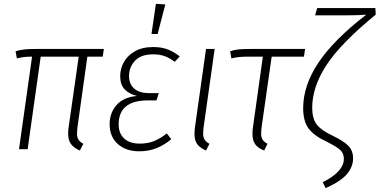

<svg xmlns="http://www.w3.org/2000/svg" viewBox="-20 -777 1977 1000"><path d="M383 -111Q381 -89 381 -83Q381 -62 388.5 -50Q396 -38 414 -28L396 7Q364 -7 349.5 -27Q335 -47 335 -80Q335 -100 337 -111L390 -482H192L124 0H79L147 -482Q122 -482 106 -480Q90 -478 68 -473L61 -510Q84 -517 107 -519.5Q130 -522 165 -522H521L515 -482H435Z M551 -130Q551 -189 587 -230Q623 -271 693 -277Q652 -288 629 -312Q606 -336 606 -381Q606 -418 624.5 -452.5Q643 -487 682 -509.5Q721 -532 778 -532Q822 -532 855 -519Q888 -506 916 -483L890 -455Q865 -474 839 -484Q813 -494 778 -494Q714 -494 683 -460.5Q652 -427 652 -381Q652 -340 678.5 -316Q705 -292 757 -292H807L795 -254H750Q598 -254 598 -129Q598 -82 627 -55.5Q656 -29 707 -29Q750 -29 782 -42Q814 -55 849 -82L872 -52Q836 -22 795.5 -5.5Q755 11 705 11Q636 11 593.5 -27Q551 -65 551 -130ZM792 -757 841 -754 801 -600H769Z M1040 -111Q1038 -89 1038 -83Q1038 -62 1045.5 -50Q1053 -38 1071 -28L1053 7Q1021 -7 1007 -26.5Q993 -46 993 -79Q993 -99 995 -111L1053 -522H1098Z M1342 -111Q1340 -89 1340 -83Q1340 -62 1347.5 -50Q1355 -38 1373 -28L1356 7Q1323 -6 1309 -26Q1295 -46 1295 -79Q1295 -99 1297 -111L1349 -482H1275Q1244 -482 1225.5 -480Q1207 -478 1185 -473L1179 -510Q1198 -517 1221 -519.5Q1244 -522 1281 -522H1569L1563 -482H1395Z M1661 172Q1771 117 1771 50Q1771 22 1752.5 4.5Q1734 -13 1678 -41Q1615 -70 1587 -108Q1559 -146 1559 -214Q1559 -331 1638 -450Q1717 -569 1888 -701Q1851 -697 1777 -697H1621L1632 -735H1935L1937 -701Q1756 -553 1681 -439Q1606 -325 1606 -215Q1606 -160 1629 -129.5Q1652 -99 1707 -73Q1768 -44 1793.5 -18.5Q1819 7 1819 48Q1819 91 1787.5 129Q1756 167 1676 203Z"/></svg>

Font: Fira Sans Condensed ExtraLight
Style: Italic
Weight: 275
Width: 3
Italic angle: -8°
Designer: Carrois Corporate & Edenspiekermann AG
Foundry: Carrois Corporate GbR & Edenspiekermann AG
Version: Version 4.203